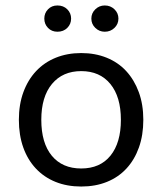

<svg xmlns="http://www.w3.org/2000/svg" viewBox="-20 -669 593 702"><path d="M504 -231Q504 -175 488 -130Q472 -85 442.5 -53Q413 -21 371 -4Q329 13 277 13Q225 13 183 -4Q141 -21 111 -53Q81 -85 65 -130Q49 -175 49 -231Q49 -287 65.5 -332Q82 -377 112 -409Q142 -441 184 -458Q226 -475 277 -475Q328 -475 370 -458Q412 -441 441.5 -409Q471 -377 487.5 -332Q504 -287 504 -231ZM277 -409Q209 -409 170 -362Q131 -315 131 -231Q131 -146 169.5 -99.5Q208 -53 277 -53Q346 -53 384 -100Q422 -147 422 -231Q422 -315 383.5 -362Q345 -409 277 -409ZM240 -601Q240 -581 226 -567Q212 -553 190 -553Q169 -553 155.5 -567Q142 -581 142 -601Q142 -621 155.5 -635Q169 -649 190 -649Q212 -649 226 -635Q240 -621 240 -601ZM413 -601Q413 -581 398.5 -567Q384 -553 363 -553Q343 -553 328.5 -567Q314 -581 314 -601Q314 -621 328.5 -635Q343 -649 363 -649Q384 -649 398.5 -635Q413 -621 413 -601Z"/></svg>

Font: Baloo Da 2
Style: Regular
Weight: 400
Designer: Noopur Datye, Sulekha Rajkumar and Ek Type
Foundry: Ek Type
Version: Version 1.640;hotconv 1.0.111;makeotfexe 2.5.65597; ttfautoh